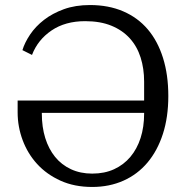

<svg xmlns="http://www.w3.org/2000/svg" viewBox="-20 -730 740 762"><path d="M346 12Q275 12 220 -13Q165 -38 127.5 -79Q90 -120 70 -173.5Q50 -227 50 -284V-331H552V-406Q552 -458 538 -502Q524 -546 495 -578Q466 -610 422 -628Q378 -646 318 -646Q239 -646 184.5 -609Q130 -572 107 -512L69 -531Q78 -561 99.5 -593Q121 -625 154.5 -651Q188 -677 233.5 -693.5Q279 -710 337 -710Q411 -710 469 -685Q527 -660 566.5 -613.5Q606 -567 627 -500Q648 -433 648 -349Q648 -265 626.5 -198.5Q605 -132 565.5 -85Q526 -38 470 -13Q414 12 346 12ZM346 -41Q395 -41 433 -58.5Q471 -76 497.5 -107.5Q524 -139 538 -182.5Q552 -226 552 -279V-282H146V-279Q146 -226 159.5 -182.5Q173 -139 198.5 -107.5Q224 -76 261.5 -58.5Q299 -41 346 -41Z"/></svg>

Font: IBM Plex Serif
Style: Regular
Weight: 400
Designer: Mike Abbink, Paul van der Laan, Pieter van Rosmalen
Foundry: Bold Monday
Version: Version 2.6